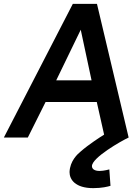

<svg xmlns="http://www.w3.org/2000/svg" viewBox="-70 -712 716 994"><path d="M221 -296 348 -558 404 -296ZM406 148C406 104 559 17 596 0L432 -692H307L-50 0H74L166 -184H431L469 -15C451 -4 389 36 348 72C332 85 292 121 290 179C290 217 319 262 413 262C458 262 489 254 502 250L496 165C496 165 468 173 446 173C418 173 406 162 406 148Z"/></svg>

Font: Cantarell
Style: BoldOblique
Weight: 700
Italic angle: -8°
Designer: Dave Crossland
Version: Version 0.024